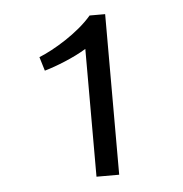

<svg xmlns="http://www.w3.org/2000/svg" viewBox="-38 -736 434 455"><g transform="rotate(-5 179.5 -508.0)"><path d="M74 -578C102 -586 145 -603 174 -621V-317H228V-699H191C158 -660 99 -625 64 -611Z"/></g></svg>

Font: Repo Light
Style: Regular
Weight: 300
Designer: Stefan Peev
Foundry: Context Ltd
Version: Version 001.502